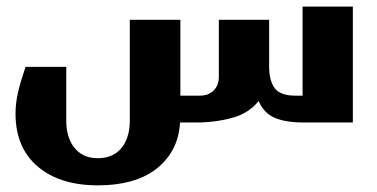

<svg xmlns="http://www.w3.org/2000/svg" viewBox="-20 -370 1139 580"><path d="M524.9 -310.1V-81.1H584Q609.9 -81.1 625.5 -96.7Q641.1 -112.3 641.1 -138.2V-310.1H793V-169.9Q793 -126.5 809.6 -104Q826.7 -81.1 871.1 -81.1H894V-350.1H1045.9V0H897.9Q842.3 0 809.6 -14.2Q776.9 -28.3 761.2 -64.9Q732.4 -28.3 682.1 -14.2Q631.3 0 571.8 0H523.9Q521 47.9 501 83.5Q481 119.1 448.2 143.1Q416 167 371.1 178.7Q329.1 189.9 275.9 189.9Q161.1 189.9 94.2 133.3Q26.9 76.2 26.9 -26.9Q26.9 -58.6 34.7 -92.3Q41 -119.6 57.1 -168H180.2V-4.9Q180.2 18.6 185.5 37.6Q191.9 59.6 202.6 73.7Q214.8 89.8 231.9 98.6Q250 107.9 275.9 107.9Q301.8 107.9 319.8 98.6Q337.9 89.4 349.6 73.7Q360.4 59.6 366.7 37.6Q372.1 18.6 372.1 -4.9V-310.1Z"/></svg>

Font: SimahzazaarabicW05-Bold
Style: Regular
Weight: 700
Designer: Ahmed zaza
Foundry: Ahmed zaza
Version: Version 1.001